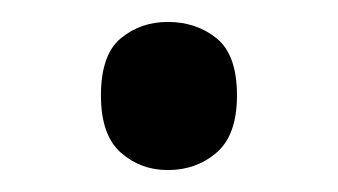

<svg xmlns="http://www.w3.org/2000/svg" viewBox="-20 -440 308 175"><path d="M72 -353Q72 -390 90 -405Q108 -420 133 -420Q159 -420 177.5 -405Q196 -390 196 -353Q196 -317 177.5 -301Q159 -285 133 -285Q108 -285 90 -301Q72 -317 72 -353Z"/></svg>

Font: Go Noto Kurrent-Regular
Style: Regular
Weight: 400
Designer: Monotype Design Team
Foundry: Monotype Imaging Inc.
Version: Version 2.012; ttfautohint (v1.8.4.7-5d5b)